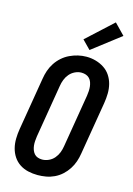

<svg xmlns="http://www.w3.org/2000/svg" viewBox="-145 -1060 790 1140"><g transform="rotate(15 250.0 -490.0)"><path d="M205 8Q175 8 146.5 1.5Q118 -5 94.5 -20.5Q71 -36 55.5 -59.5Q40 -83 33 -110.5Q26 -138 26.5 -168Q27 -198 32 -228L86 -552Q90 -578 98.5 -603Q107 -628 122 -651Q137 -674 158 -692.5Q179 -711 203.5 -722.5Q228 -734 253.5 -740Q279 -746 305 -746Q335 -746 363 -738Q391 -730 414.5 -714.5Q438 -699 453.5 -675.5Q469 -652 476 -624.5Q483 -597 482.5 -567Q482 -537 477 -507L423 -183Q419 -157 410.5 -132Q402 -107 387 -84Q372 -61 351.5 -42.5Q331 -24 306.5 -12.5Q282 -1 256 3.5Q230 8 205 8ZM207 -88Q227 -88 247 -97Q267 -106 281 -122.5Q295 -139 302.5 -158.5Q310 -178 313 -198L367 -523Q369 -537 370 -551.5Q371 -566 369.5 -579.5Q368 -593 363.5 -606Q359 -619 350 -628.5Q341 -638 328 -642.5Q315 -647 300 -647Q280 -647 260.5 -637.5Q241 -628 227.5 -612Q214 -596 206.5 -576.5Q199 -557 196 -537L142 -212Q140 -198 139 -183.5Q138 -169 139.5 -155.5Q141 -142 145.5 -129.5Q150 -117 158.5 -107Q167 -97 180 -92.5Q193 -88 207 -88ZM311 -789 260 -841 420 -988 484 -922Z"/></g></svg>

Font: Iosevka Curly Oblique
Style: Bold
Weight: 700
Italic angle: -9°
Monospace: yes
Designer: Belleve Invis
Foundry: Belleve Invis
Version: Version 11.1.0; ttfautohint (v1.8.3)